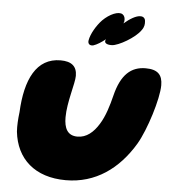

<svg xmlns="http://www.w3.org/2000/svg" viewBox="-58 -906 875 979"><g transform="rotate(5 379.0 -416.5)"><path d="M395 -677C414 -683 435.5 -697 457 -714C456 -712 455 -709.5 454 -707.5C449.5 -692 468 -685.5 489.5 -686.5C522.5 -687.5 607 -735.5 634.5 -776.5C647 -793 648.5 -808.5 647 -822.5C646.5 -838 636 -846 623 -846C600 -847 567 -826.5 538.5 -802C540 -805.5 541 -809 542 -812.5C544.5 -829.5 539 -842 530 -848C509.5 -862 463.5 -842.5 429 -808C400.5 -778.5 374.5 -733.5 369 -701C365.5 -682 378 -673 395 -677ZM315 20C466.5 20 583.5 -64 663.5 -198.5C707.5 -273.5 758 -435 758 -504.5C758 -557 734.5 -584 671.5 -584C597.5 -584 546.5 -540.5 519.5 -431C506.5 -378.5 490 -323.5 464 -282C436.5 -237 401 -206.5 355 -206.5C303 -206.5 286 -244.5 286 -299.5C286 -377.5 320 -474.5 320 -514.5C320 -564 291 -586.5 236 -586.5C112 -586.5 58 -473 50 -305C45.5 -269 43.5 -235.5 45.5 -205C60.5 -67 156 20 315 20Z"/></g></svg>

Font: Gluten
Style: Bold Italic
Weight: 700
Italic angle: -13°
Designer: Tyler Finck
Foundry: Etcetera Type Company
Version: Version 0.920